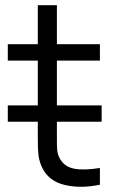

<svg xmlns="http://www.w3.org/2000/svg" viewBox="-20 -710 460 738"><path d="M10 -305H370.7V-242H10ZM142.7 -64.3Q130.8 -88.8 127.9 -113.8Q125 -138.8 125.3 -181.5V-195.7V-690H198.7V-198.3V-182.3Q198.2 -149.8 199.9 -132.6Q201.7 -115.3 209.7 -101.3Q226.8 -69.3 264.2 -61.8Q301.5 -54.3 364 -64.3V0Q289 15.5 228.3 0.8Q167.7 -13.8 142.7 -64.3ZM10 -540H364V-477H10Z"/></svg>

Font: Tap Sans
Style: Regular
Weight: 400
Designer: Tap Payments
Foundry: Tap Payments
Version: Version 1.001;Glyphs 3.1.2 (3151)